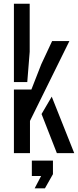

<svg xmlns="http://www.w3.org/2000/svg" viewBox="-20 -820 418 1028"><path d="M54.5 0V-340.5H148L201 -476L259 -600H351.5L140.5 -172.5V0ZM54.5 -380.5V-800H139V-542.5L126 -380.5ZM202.5 -209.5 257 -302.5 377.5 0H284.5ZM165.5 188.5 200 122.5H150.5V40H263.5V112.5L220.5 188.5Z"/></svg>

Font: Big Shoulders Stencil Text Thin Medium
Style: Regular
Weight: 500
Version: Version 2.001